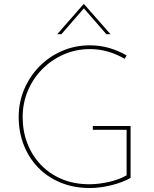

<svg xmlns="http://www.w3.org/2000/svg" viewBox="-20 -938 775 966"><path d="M637 -43Q597 -20 540 -6Q483 8 432 8Q351 8 284.5 -19.5Q218 -47 171 -96Q124 -145 99 -210Q74 -275 74 -349Q74 -424 102 -489.5Q130 -555 179 -604.5Q228 -654 293 -682Q358 -710 432 -710Q483 -710 529.5 -696.5Q576 -683 617 -659L607 -642Q569 -665 524 -678Q479 -691 433 -691Q362 -691 300.5 -664Q239 -637 192.5 -590Q146 -543 120 -481Q94 -419 94 -349Q94 -278 117.5 -217Q141 -156 185 -109.5Q229 -63 291 -37Q353 -11 430 -11Q475 -11 527 -22.5Q579 -34 617 -56V-285H447V-304H637ZM515 -766 402 -896 289 -766H268L401 -918H402L536 -766Z"/></svg>

Font: Synthetic Thin
Style: Regular
Weight: 100
Designer: Santiago Orozco
Foundry: Typemade
Version: Version 2.000; ttfautohint (v1.8.4.7-5d5b)